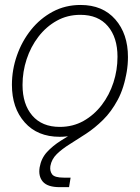

<svg xmlns="http://www.w3.org/2000/svg" viewBox="-20 -545 567 778"><path d="M221.7 9.3Q131.8 9.3 80.1 -49.1Q28.3 -107.4 28.3 -201.2Q28.3 -262.2 48.6 -320.1Q68.8 -377.9 105.7 -424.1Q142.6 -470.2 193.6 -497.6Q244.6 -524.9 306.6 -524.9Q396 -524.9 447.3 -466.3Q498.5 -407.7 498.5 -314Q498.5 -252.9 478.5 -195.1Q458.5 -137.2 421.6 -91.1Q384.8 -44.9 334 -17.8Q283.2 9.3 221.7 9.3ZM222.2 -30.8Q275.4 -30.8 318.4 -54.9Q361.3 -79.1 392.3 -119.6Q423.3 -160.2 439.7 -210.7Q456.1 -261.2 456.1 -314.9Q456.1 -393.1 417 -439Q377.9 -484.9 305.7 -484.9Q252.9 -484.9 210 -460.9Q167 -437 135.7 -396.2Q104.5 -355.5 87.9 -304.9Q71.3 -254.4 71.3 -200.7Q71.3 -122.6 110.8 -76.7Q150.4 -30.8 222.2 -30.8ZM222.7 213.4Q172.9 213.4 153.8 191.4Q134.8 169.4 140.6 133.3Q147 96.7 170.2 71.3Q193.4 45.9 227.1 24.7Q260.7 3.4 298.3 -19.3Q335.9 -42 371.1 -72.8Q406.2 -103.5 432.6 -147.9Q459 -192.4 469.7 -257.8H494.1Q482.9 -188.5 457 -140.4Q431.2 -92.3 397.7 -59.3Q364.3 -26.4 328.9 -3.2Q293.5 20 262.5 39.3Q231.4 58.6 210.2 79.3Q189 100.1 184.1 127.9Q181.2 147.9 191.2 161.4Q201.2 174.8 238.3 174.8H266.1L259.8 213.4Z"/></svg>

Font: Inter Display ExtraLight
Style: Italic
Weight: 200
Italic angle: -9.39999°
Designer: Rasmus Andersson
Foundry: rsms
Version: Version 4.000;git-a52131595